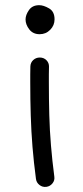

<svg xmlns="http://www.w3.org/2000/svg" viewBox="-20 -579 325 756"><path d="M80.6 -502.4Q80.6 -520 94 -539.3Q107.4 -558.6 134.3 -558.6Q151.4 -558.6 173.1 -546.1Q194.8 -533.7 194.8 -502.9Q194.8 -479 177.7 -461.7Q160.6 -444.3 136.2 -444.3Q109.9 -444.3 95.2 -463.4Q80.6 -482.4 80.6 -502.4ZM162.6 156.7Q147.5 158.7 135.5 149.4Q123.5 140.1 121.6 125.5Q112.8 59.6 107.9 -1Q103 -61.5 101.1 -123.8Q99.1 -186 99.1 -256.8Q99.1 -271 99.1 -286.4Q99.1 -301.8 99.6 -317.4Q100.1 -332.5 110.8 -342.5Q121.6 -352.5 136.7 -352.5Q152.3 -352.5 162.8 -342Q173.3 -331.5 172.9 -316.4Q172.4 -301.3 172.4 -286.1Q172.4 -271 172.4 -256.8Q172.4 -186.5 174.1 -125.5Q175.8 -64.5 180.7 -6.1Q185.5 52.2 193.8 115.7Q196.3 130.9 186.8 142.8Q177.2 154.8 162.6 156.7Z"/></svg>

Font: Mikhak-DS1-FD Regular
Style: Regular
Weight: 400
Designer: Amin Abedi
Version: Version 3.2